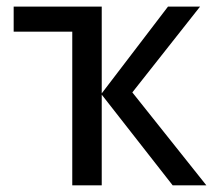

<svg xmlns="http://www.w3.org/2000/svg" viewBox="-20 -556 640 576"><path d="M483.9 -536.1H580.1L377 -278.8L599.1 0H498L285.2 -272V0H196.8V-460.9H21V-536.1H285.2V-275.9Z"/></svg>

Font: Noto Mono
Style: Regular
Weight: 400
Designer: Monotype Design Team
Foundry: Monotype Imaging Inc.
Version: Version 1.00